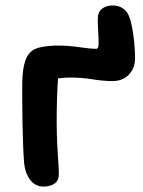

<svg xmlns="http://www.w3.org/2000/svg" viewBox="-20 -678 526 708"><path d="M141 10Q110 10 91.5 -14.5Q73 -39 69 -76Q67 -98 65.5 -136.5Q64 -175 63 -220Q62 -265 62 -305Q62 -345 62 -368Q62 -427 76.5 -462Q91 -497 131 -504Q145 -507 161 -508.5Q177 -510 193 -510Q232 -510 272.5 -504Q313 -498 336 -498Q343 -498 343.5 -514Q344 -530 342.5 -552.5Q341 -575 340.5 -596Q340 -617 343 -627Q348 -642 362.5 -650Q377 -658 396 -658Q418 -658 434.5 -646Q451 -634 456 -617Q462 -604 467 -578Q472 -552 475 -521.5Q478 -491 478 -463Q478 -427 455.5 -403Q433 -379 394 -379Q362 -379 321.5 -385.5Q281 -392 242 -392Q226 -392 214.5 -391Q203 -390 194 -389Q189 -321 189 -226Q189 -186 191 -147.5Q193 -109 195 -79.5Q197 -50 197 -36Q197 -12 181 -1Q165 10 141 10Z"/></svg>

Font: Shantell Sans Normal
Style: Regular
Weight: 600
Designer: Stephen Nixon, Anya Danilova, Shantell Martin
Foundry: Arrow Type
Version: Version 1.009;[a7da0bfa3]